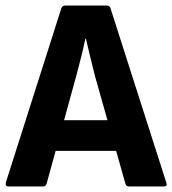

<svg xmlns="http://www.w3.org/2000/svg" viewBox="-22 -675 623 695"><path d="M9 0Q-4 0 -1 -14L200 -645Q204 -655 215 -655H364Q375 -655 378 -645L580 -14Q585 0 571 0H445Q435 0 432 -10L322 -399Q313 -434 305 -467.5Q297 -501 289 -535H287Q280 -501 271.5 -467.5Q263 -434 254 -400L147 -11Q144 0 133 0ZM159 -129 181 -240H393L416 -129Z"/></svg>

Font: Sofia Sans Semi Condensed ExtraBold
Style: Regular
Weight: 800
Designer: Botio Nikoltchev, Ani Petrova
Foundry: lettersoup
Version: Version 4.100